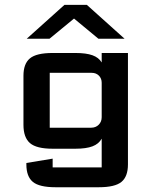

<svg xmlns="http://www.w3.org/2000/svg" viewBox="-20 -622 633 803"><path d="M391.6 -460 289.6 -544.4 187 -460H91.8L249.5 -601.6H343.3L501 -460ZM90.3 59.6 200.2 41.5V78.1H405.3V-42Q393.1 -20 366.7 -10Q340.3 0 295.4 0H200.2Q132.8 0 105.5 -23.4Q78.1 -46.9 78.1 -100.1V-305.2Q78.1 -355.5 105.2 -377.9Q132.3 -400.4 200.2 -400.4H295.4Q340.3 -400.4 366.7 -390.9Q393.1 -381.3 405.3 -360.8V-400.4H515.1V65.9Q515.1 116.2 488 138.7Q460.9 161.1 393.1 161.1H212.4Q144.5 161.1 117.4 138.7Q90.3 116.2 90.3 65.9ZM188 -317.4V-87.9H361.3Q380.4 -87.9 392.8 -100.3Q405.3 -112.8 405.3 -131.8V-275.9Q405.3 -293.9 393.6 -305.7Q381.8 -317.4 363.8 -317.4Z"/></svg>

Font: Squarish Sans CT
Style: Regular
Weight: 400
Version: Version 0.9